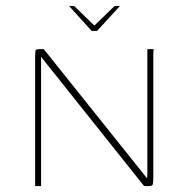

<svg xmlns="http://www.w3.org/2000/svg" viewBox="-20 -625 635 645"><path d="M212 -605H229L297 -539L365 -605H383L306 -521H288ZM98 0V-428Q98 -451 99.5 -455.5Q101 -460 113 -460H127L474 -26L475 -37V-460H497Q496 -459 495.5 -455Q495 -451 495 -446.5Q495 -442 495 -437V-32Q495 -10 493 -5Q491 0 479 0H464L118 -434V-426V0Z"/></svg>

Font: Genos Thin Thin
Style: Regular
Weight: 250
Version: Version 1.010